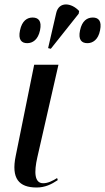

<svg xmlns="http://www.w3.org/2000/svg" viewBox="-20 -824 467 854"><path d="M206 -607 330 -763 332 -775C298 -812 242 -819 230 -766L194 -610ZM101 -632C125 -632 149 -647 158 -689C167 -732 150 -746 125 -746C101 -746 78 -732 69 -689C60 -647 76 -632 101 -632ZM369 -632C392 -632 417 -647 425 -689C434 -732 417 -746 393 -746C368 -746 345 -732 336 -689C327 -647 343 -632 369 -632ZM143 10C180 10 209 -4 237 -23L234 -32C213 -19 193 -9 172 -9C133 -9 131 -58 146 -124L240 -536H132L50 -131C29 -30 64 10 143 10Z"/></svg>

Font: Noto Serif Display ExtraCondensed Medium
Style: Italic
Weight: 500
Width: 2
Italic angle: -12°
Designer: Monotype Design Team
Foundry: Monotype Imaging Inc.
Version: Version 2.009